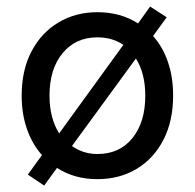

<svg xmlns="http://www.w3.org/2000/svg" viewBox="-20 -548 607 598"><path d="M117.5 30 66.7 -4.2 110.8 -65Q80.8 -98.3 64.2 -145.4Q47.5 -192.5 47.5 -250Q47.5 -330 78.3 -388.3Q109.2 -446.7 162.5 -478.3Q215.8 -510 283.3 -510Q355.8 -510 410 -475L447.5 -527.5L499.2 -494.2L456.7 -435.8Q486.7 -402.5 502.9 -355.4Q519.2 -308.3 519.2 -250Q519.2 -170.8 488.8 -112.1Q458.3 -53.3 405 -21.7Q351.7 10 283.3 10Q211.7 10 157.5 -25ZM164.2 -132.5 364.2 -408.3Q330 -431.7 283.3 -431.7Q215.8 -431.7 175 -382.5Q134.2 -333.3 134.2 -250Q134.2 -180.8 164.2 -132.5ZM283.3 -68.3Q352.5 -68.3 392.5 -117.9Q432.5 -167.5 432.5 -250Q432.5 -319.2 403.3 -365.8L204.2 -93.3Q239.2 -68.3 283.3 -68.3Z"/></svg>

Font: Funnel Sans Light
Style: Regular
Weight: 400
Version: Version 1.000